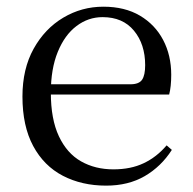

<svg xmlns="http://www.w3.org/2000/svg" viewBox="-20 -551 587 585"><path d="M303.3 14.6Q229.5 14.6 171.6 -15.4Q113.7 -45.5 81.1 -106.2Q48.4 -167 48.4 -256.8Q48.4 -341.1 82.5 -402.5Q116.6 -463.8 172.8 -497.2Q229 -530.6 294.9 -530.6Q360.2 -530.6 406.4 -503.3Q452.6 -475.9 477.1 -429.2Q501.7 -382.4 501.7 -323.2Q501.7 -286.8 495.4 -262.9H86.6V-294.2H377.3Q403.6 -294.2 413 -308.2Q422.3 -322.1 422.3 -352.3Q422.3 -416.2 388.2 -457.5Q354.2 -498.8 292.6 -498.8Q248.8 -498.8 213 -471.6Q177.1 -444.5 156 -392.8Q134.9 -341.2 134.9 -268.7Q134.9 -188 159.4 -135.9Q183.9 -83.8 226.9 -59.4Q270 -35 325.5 -35Q378.5 -35 417.8 -53.7Q457.2 -72.3 487.7 -108.1L503.6 -94.3Q471 -43.5 421 -14.4Q371 14.6 303.3 14.6Z"/></svg>

Font: Noto Serif HK ExtraLight
Style: Regular
Weight: 200
Designer: Ryoko NISHIZUKA 西塚涼子 (kana & ideographs); Frank Grießhammer (Latin, Greek & Cyrillic); Wenlong ZHANG 张文龙 (bopomofo); San
Foundry: Adobe
Version: Version 2.002-H1;hotconv 1.1.0;makeotfexe 2.6.0